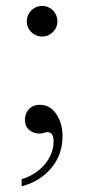

<svg xmlns="http://www.w3.org/2000/svg" viewBox="-20 -448 290 658"><path d="M71.8 -375Q71.8 -385.7 75.9 -395.5Q80.1 -405.3 87.2 -412.4Q94.2 -419.4 103.8 -423.6Q113.3 -427.7 124.5 -427.7Q135.3 -427.7 145 -423.6Q154.8 -419.4 161.6 -412.4Q168.5 -405.3 172.6 -395.5Q176.8 -385.7 176.8 -375Q176.8 -353.5 161.1 -337.9Q146 -322.8 124.5 -322.8Q113.3 -322.8 103.8 -326.9Q94.2 -331.1 87.2 -337.9Q80.1 -344.7 75.9 -354.2Q71.8 -363.8 71.8 -375ZM54.2 166Q99.1 152.8 130.4 118.7Q163.6 81.1 163.6 37.1Q163.6 4.9 143.1 4.9Q138.7 4.9 130.1 7.3Q121.6 9.8 116.7 9.8Q94.7 9.8 80.1 -2.7Q65.4 -15.1 65.4 -37.1Q65.4 -59.6 79.6 -74.2Q93.8 -88.9 116.2 -88.9Q153.8 -88.9 175.8 -52.7Q194.3 -22 194.3 18.1Q194.3 82 155.8 127.9Q116.7 174.3 54.2 190.4Z"/></svg>

Font: Atsinvsda
Style: Regular
Weight: 400
Designer: Al Webster
Foundry: Al Webster and Michael Everson
Version: Version 2.000